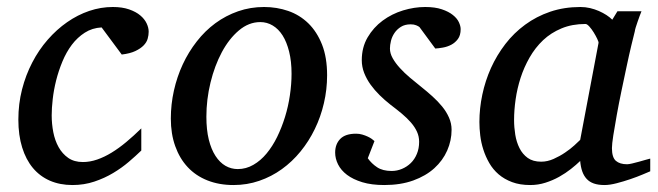

<svg xmlns="http://www.w3.org/2000/svg" viewBox="-20 -514 1872 546"><path d="M402.8 -423.8Q402.8 -414.1 399.9 -403.8Q397 -393.6 388.4 -384.8Q379.9 -376 365 -368.9Q350.1 -361.8 326.2 -358.9L269 -436Q242.2 -434.6 221.2 -421.1Q200.2 -407.7 184.3 -386.7Q168.5 -365.7 157.5 -339.1Q146.5 -312.5 139.6 -285.2Q132.8 -257.8 129.9 -231.9Q127 -206.1 127 -186Q127 -161.6 131.6 -137.9Q136.2 -114.3 146.7 -95.5Q157.2 -76.7 174.1 -64.9Q190.9 -53.2 215.8 -53.2Q235.8 -53.2 256.3 -60.3Q276.9 -67.4 297.6 -80.1Q318.4 -92.8 339.4 -110.4Q360.4 -127.9 381.8 -148.9V-85.9Q366.2 -70.8 346.2 -53.7Q326.2 -36.6 301.8 -22Q277.3 -7.3 248.3 2.4Q219.2 12.2 186 12.2Q150.4 12.2 121.8 -0.2Q93.3 -12.7 73.5 -36.4Q53.7 -60.1 43 -94.7Q32.2 -129.4 32.2 -173.8Q32.2 -218.8 42.7 -259.8Q53.2 -300.8 71.8 -336.4Q90.3 -372.1 115.7 -401.1Q141.1 -430.2 170.9 -450.9Q200.7 -471.7 233.6 -482.9Q266.6 -494.1 300.8 -494.1Q327.6 -494.1 347.2 -487.3Q366.7 -480.5 378.9 -470.2Q391.1 -460 397 -447.5Q402.8 -435.1 402.8 -423.8Z M809.1 -304.2Q809.1 -339.8 802.2 -367.2Q795.4 -394.5 783.7 -413.1Q772 -431.6 755.6 -441.4Q739.3 -451.2 720.2 -451.2Q687.5 -451.2 659.4 -427.5Q631.3 -403.8 610.8 -365.5Q590.3 -327.1 578.6 -279.1Q566.9 -231 566.9 -182.1Q566.9 -145 573.7 -117.2Q580.6 -89.4 592.8 -70.6Q605 -51.8 621.1 -42.5Q637.2 -33.2 656.2 -33.2Q679.7 -33.2 700.4 -45.2Q721.2 -57.1 738 -77.4Q754.9 -97.7 768.1 -124.5Q781.2 -151.4 790.5 -181.4Q799.8 -211.4 804.4 -243.2Q809.1 -274.9 809.1 -304.2ZM910.2 -299.8Q910.2 -259.3 901.1 -220.5Q892.1 -181.6 875.2 -147Q858.4 -112.3 834.7 -83.3Q811 -54.2 781.5 -33Q752 -11.7 717.3 0.2Q682.6 12.2 644 12.2Q603 12.2 569.8 -1Q536.6 -14.2 513.7 -38.8Q490.7 -63.5 478.3 -98.4Q465.8 -133.3 465.8 -176.8Q465.8 -217.3 474.6 -256.6Q483.4 -295.9 499.8 -331.1Q516.1 -366.2 539.6 -396.2Q563 -426.3 592.5 -448Q622.1 -469.7 657 -481.9Q691.9 -494.1 731 -494.1Q767.1 -494.1 799.6 -482.9Q832 -471.7 856.7 -447.8Q881.3 -423.8 895.8 -387.2Q910.2 -350.6 910.2 -299.8Z M1290 -431.2Q1290 -413.6 1282.2 -403.1Q1274.4 -392.6 1263.2 -386.7Q1252 -380.9 1239.5 -378.7Q1227.1 -376.5 1217.8 -376L1172.9 -437Q1169.9 -439.5 1163.6 -442.1Q1157.2 -444.8 1147.9 -444.8Q1131.3 -444.8 1120.1 -437.7Q1108.9 -430.7 1101.8 -420.2Q1094.7 -409.7 1091.8 -397.7Q1088.9 -385.7 1088.9 -376Q1088.9 -362.3 1096.7 -348.4Q1104.5 -334.5 1117.2 -320.6Q1129.9 -306.6 1145.8 -293.2Q1161.6 -279.8 1177.7 -267.1Q1194.3 -253.9 1209.7 -240Q1225.1 -226.1 1237.3 -211.2Q1249.5 -196.3 1256.8 -179.7Q1264.2 -163.1 1264.2 -145Q1264.2 -114.3 1251.7 -85.9Q1239.3 -57.6 1215.1 -35.6Q1190.9 -13.7 1155 -0.7Q1119.1 12.2 1072.8 12.2Q1036.6 12.2 1010.3 4.2Q983.9 -3.9 966.8 -16.8Q949.7 -29.8 941.4 -46.4Q933.1 -63 933.1 -80.1Q933.1 -104 947.5 -118.9Q961.9 -133.8 992.7 -133.8Q1002 -133.8 1010.3 -131.3Q1018.6 -128.9 1025.4 -125.7Q1032.2 -122.6 1037.4 -118.9Q1042.5 -115.2 1044.9 -112.8L1025.9 -64Q1036.6 -48.8 1052.5 -38.3Q1068.4 -27.8 1093.8 -27.8Q1108.9 -27.8 1123 -33.7Q1137.2 -39.6 1148.2 -50.3Q1159.2 -61 1165.5 -76.4Q1171.9 -91.8 1171.9 -110.8Q1171.9 -126 1165.8 -139.4Q1159.7 -152.8 1148.7 -165.5Q1137.7 -178.2 1122.8 -190.7Q1107.9 -203.1 1089.8 -216.8Q1074.2 -229 1059.8 -243.2Q1045.4 -257.3 1033.9 -273.2Q1022.5 -289.1 1015.6 -306.6Q1008.8 -324.2 1008.8 -342.8Q1008.8 -379.4 1025.4 -407.7Q1042 -436 1068.1 -455.3Q1094.2 -474.6 1126.2 -484.4Q1158.2 -494.1 1189 -494.1Q1217.3 -494.1 1236.6 -487.5Q1255.9 -481 1267.8 -471.4Q1279.8 -461.9 1284.9 -450.9Q1290 -439.9 1290 -431.2Z M1682.1 -392.1Q1682.6 -394.5 1678.5 -403.3Q1674.3 -412.1 1668.5 -421.6Q1662.6 -431.2 1656 -438.5Q1649.4 -445.8 1645 -445.8Q1606.9 -445.8 1576.9 -433.3Q1546.9 -420.9 1524.4 -399.7Q1502 -378.4 1486.1 -350.6Q1470.2 -322.8 1460.4 -292.5Q1450.7 -262.2 1446.3 -231.4Q1441.9 -200.7 1441.9 -172.9Q1441.9 -151.9 1445.3 -130.9Q1448.7 -109.9 1457.3 -92.8Q1465.8 -75.7 1480.7 -64.9Q1495.6 -54.2 1519 -54.2Q1536.6 -54.2 1554.2 -62Q1571.8 -69.8 1586.9 -80.1Q1602.1 -90.3 1613.3 -100.6Q1624.5 -110.8 1629.9 -116.2ZM1829.1 -26.9Q1823.2 -24.4 1807.6 -17.8Q1792 -11.2 1772.7 -4.6Q1753.4 2 1733.6 7.1Q1713.9 12.2 1699.2 12.2Q1681.2 12.2 1668.7 7.8Q1656.2 3.4 1648.2 -5.4Q1640.1 -14.2 1635.7 -26.9Q1631.3 -39.6 1629.9 -56.2Q1618.7 -45.4 1603.5 -33.4Q1588.4 -21.5 1570.1 -11.2Q1551.8 -1 1531 5.6Q1510.3 12.2 1487.8 12.2Q1458.5 12.2 1436.3 3.9Q1414.1 -4.4 1397.9 -18.3Q1381.8 -32.2 1371.3 -50.5Q1360.8 -68.8 1354.5 -88.6Q1348.1 -108.4 1345.7 -128.7Q1343.3 -148.9 1343.3 -167Q1343.3 -205.6 1351.6 -244.9Q1359.9 -284.2 1376.2 -320.6Q1392.6 -356.9 1417 -388.7Q1441.4 -420.4 1473.4 -443.8Q1505.4 -467.3 1544.7 -480.7Q1584 -494.1 1630.9 -494.1Q1644.5 -494.1 1658 -491Q1671.4 -487.8 1683.1 -482.7Q1694.8 -477.5 1704.6 -471.2Q1714.4 -464.8 1721.2 -458L1735.8 -481.9H1804.2Q1801.8 -476.1 1798.8 -468Q1795.9 -460 1793 -451.7Q1790 -443.4 1787.8 -436Q1785.6 -428.7 1785.2 -424.8Q1781.7 -411.6 1775.4 -385Q1769 -358.4 1762 -325.2Q1754.9 -292 1747.3 -255.6Q1739.7 -219.2 1733.9 -186.8Q1728 -154.3 1724.1 -129.2Q1720.2 -104 1720.2 -92.8Q1720.2 -66.4 1731.4 -56.6Q1742.7 -46.9 1763.2 -46.9Q1768.1 -46.9 1777.6 -49.1Q1787.1 -51.3 1797.4 -54.2Q1807.6 -57.1 1816.4 -59.6Q1825.2 -62 1829.1 -63Z"/></svg>

Font: Charis SIL Cyr
Style: Italic
Weight: 400
Italic angle: -11°
Foundry: SIL International
Version: Version 5.000